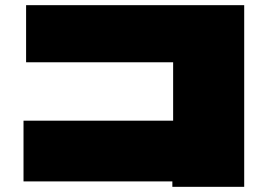

<svg xmlns="http://www.w3.org/2000/svg" viewBox="-20 -746 1040 743"><path d="M81 -505V-726H925V-23H647V-44H71V-279H650V-505Z"/></svg>

Font: Dela Gothic One
Style: Regular
Weight: 400
Designer: aratakana
Foundry: aratakana
Version: Version 1.004